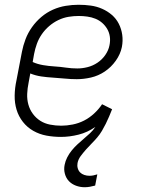

<svg xmlns="http://www.w3.org/2000/svg" viewBox="-20 -562 590 805"><path d="M335 223Q316 223 298.5 216.5Q281 210 269 197.5Q257 185 252 166.5Q247 148 251 129Q254 113 262 97.5Q270 82 281 68.5Q292 55 305 43Q318 31 331 20Q344 9 357 -3Q370 -15 380 -30Q347 -7 309.5 2.5Q272 12 236 12Q204 12 174.5 6.5Q145 1 119.5 -13.5Q94 -28 76 -51Q58 -74 49.5 -102Q41 -130 41.5 -161.5Q42 -193 49 -225L72 -345Q77 -371 87 -397.5Q97 -424 114 -448Q131 -472 153.5 -491Q176 -510 202 -521.5Q228 -533 255.5 -537.5Q283 -542 309 -542Q336 -542 361 -538.5Q386 -535 408.5 -525Q431 -515 449 -499.5Q467 -484 478 -462.5Q489 -441 492.5 -416Q496 -391 491 -365Q485 -335 465.5 -307.5Q446 -280 419 -262Q392 -244 361.5 -237Q331 -230 302 -230Q277 -230 252.5 -232.5Q228 -235 202.5 -236.5Q177 -238 153 -241.5Q129 -245 107 -254L100 -216Q95 -192 94 -168.5Q93 -145 99 -123.5Q105 -102 118 -84.5Q131 -67 149 -55.5Q167 -44 190 -39.5Q213 -35 237 -35Q260 -35 285 -40Q310 -45 332.5 -56.5Q355 -68 374.5 -86Q394 -104 408 -125L450 -104Q444 -89 437.5 -73.5Q431 -58 423.5 -43Q416 -28 407.5 -13.5Q399 1 387.5 14.5Q376 28 364 40Q352 52 340.5 65Q329 78 318.5 92Q308 106 305 122Q303 133 306 143.5Q309 154 316 161Q323 168 333.5 171.5Q344 175 355 175Q363 175 371 173.5Q379 172 388 169L379 216Q368 219 357 221Q346 223 335 223ZM304 -275Q325 -275 347 -280.5Q369 -286 388.5 -299Q408 -312 421.5 -331.5Q435 -351 439 -372Q443 -391 440.5 -408.5Q438 -426 429.5 -440.5Q421 -455 408.5 -466Q396 -477 380 -483.5Q364 -490 346 -492.5Q328 -495 310 -495Q289 -495 267.5 -491.5Q246 -488 225 -478Q204 -468 186 -452.5Q168 -437 155 -418Q142 -399 134.5 -378Q127 -357 123 -336L117 -302Q137 -293 160.5 -289Q184 -285 208.5 -283.5Q233 -282 256.5 -278.5Q280 -275 304 -275Z"/></svg>

Font: Lode Dark
Style: Italic
Weight: 400
Italic angle: -11°
Monospace: yes
Designer: Belleve Invis
Foundry: Belleve Invis
Version: Version 29.2.0; ttfautohint (v1.8.3)